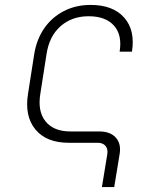

<svg xmlns="http://www.w3.org/2000/svg" viewBox="-20 -580 640 780"><path d="M394 180 416 46Q419 25 408.5 12.5Q398 0 376 0H259Q168 0 123.5 -54.5Q79 -109 94 -200L119 -360Q129 -421 160 -465.5Q191 -510 239.5 -535Q288 -560 348 -560Q439 -560 484.5 -508.5Q530 -457 516 -370H466Q477 -438 443 -476Q409 -514 340 -514Q272 -514 226 -473.5Q180 -433 169 -360L144 -200Q132 -128 165 -87Q198 -46 266 -46H383Q428 -46 450.5 -21Q473 4 466 46L444 180Z"/></svg>

Font: NKDuy Mono Thin
Style: Italic
Weight: 100
Italic angle: -9°
Monospace: yes
Designer: NKDuy
Foundry: NKDuy
Version: Version 2.251; ttfautohint (v1.8.4.7-5d5b)